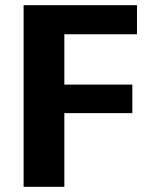

<svg xmlns="http://www.w3.org/2000/svg" viewBox="-20 -720 570 740"><path d="M193 -588 228 -672V-330L193 -394H490V-284H193L228 -348V0H71V-700H508V-588Z"/></svg>

Font: Pathway Extreme
Style: Bold
Weight: 700
Designer: Eduardo Rodriguez Tunni
Foundry: Eduardo Rodriguez Tunni
Version: Version 1.001;gftools[0.9.26]